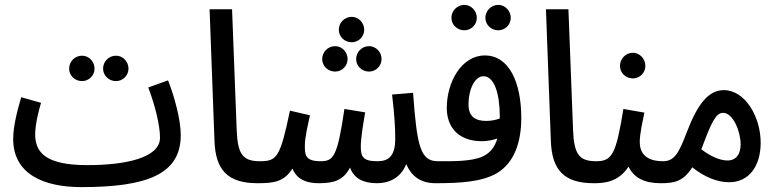

<svg xmlns="http://www.w3.org/2000/svg" viewBox="-20 -745 3169 786"><path d="M455 -413C483 -413 506 -436 506 -464C506 -493 483 -517 455 -517C425 -517 402 -493 402 -464C402 -436 425 -413 455 -413ZM316 -413C344 -413 367 -436 367 -464C367 -493 344 -517 316 -517C286 -517 263 -493 263 -464C263 -436 286 -413 316 -413ZM313 21C585 21 720 -33 720 -192C720 -255 694 -350 668 -416L587 -387C615 -313 635 -232 635 -181C635 -98 491 -69 338 -69C168 -69 124 -120 124 -195C124 -237 139 -294 148 -324L67 -347C52 -297 34 -230 34 -176C34 -34 156 21 313 21Z M1034 5C1075 5 1090 -15 1090 -42C1090 -68 1076 -85 1044 -85C974 -85 953 -113 949 -212L930 -707H838L858 -169C862 -48 913 5 1034 5Z M1420 -572C1448 -572 1471 -595 1471 -623C1471 -652 1448 -676 1420 -676C1390 -676 1367 -652 1367 -623C1367 -595 1390 -572 1420 -572ZM1352 -452C1380 -452 1403 -475 1403 -503C1403 -532 1380 -556 1352 -556C1322 -556 1299 -532 1299 -503C1299 -475 1322 -452 1352 -452ZM1491 -452C1519 -452 1542 -475 1542 -503C1542 -532 1519 -556 1491 -556C1461 -556 1438 -532 1438 -503C1438 -475 1461 -452 1491 -452ZM1034 5C1100 5 1143 0 1177 -55C1198 -4 1245 5 1286 5C1349 5 1386 -8 1413 -59C1429 -14 1468 5 1523 5C1570 5 1619 -14 1643 -73C1665 -23 1702 5 1763 5C1805 5 1820 -15 1820 -42C1820 -68 1805 -85 1773 -85C1702 -85 1687 -142 1671 -365L1585 -358C1595 -275 1598 -223 1598 -177C1598 -103 1568 -85 1525 -85C1466 -85 1457 -103 1457 -146C1457 -179 1468 -246 1475 -285L1390 -299C1361 -102 1345 -85 1292 -85C1229 -85 1228 -112 1228 -148C1228 -186 1242 -240 1249 -273L1167 -292C1127 -101 1114 -85 1044 -85Z M2020 -621C2048 -621 2071 -644 2071 -672C2071 -700 2048 -725 2020 -725C1990 -725 1967 -700 1967 -672C1967 -644 1990 -621 2020 -621ZM1881 -621C1909 -621 1932 -644 1932 -672C1932 -700 1909 -725 1881 -725C1851 -725 1828 -700 1828 -672C1828 -644 1851 -621 1881 -621ZM1763 5C1863 5 1952 0 2014 -36C2086 -79 2114 -164 2114 -262C2114 -410 2063 -518 1965 -518C1870 -518 1809 -410 1809 -303C1809 -230 1851 -167 1953 -167C1974 -167 1996 -171 2016 -178C2005 -142 1986 -118 1955 -104C1908 -83 1829 -85 1772 -85ZM1898 -316C1898 -386 1927 -433 1959 -433C2004 -433 2026 -360 2026 -268C2026 -265 2026 -263 2026 -260C2008 -253 1988 -250 1970 -250C1930 -250 1898 -265 1898 -316Z M2411 5C2452 5 2467 -15 2467 -42C2467 -68 2453 -85 2421 -85C2351 -85 2330 -113 2326 -212L2307 -707H2215L2235 -169C2239 -48 2290 5 2411 5Z M2571 -424C2599 -424 2622 -447 2622 -475C2622 -504 2599 -529 2571 -529C2541 -529 2518 -504 2518 -475C2518 -447 2541 -424 2571 -424ZM2411 5C2448 5 2511 3 2553 -63C2575 -17 2618 5 2685 5C2726 5 2741 -15 2741 -42C2741 -68 2727 -85 2695 -85C2621 -85 2599 -121 2599 -164C2599 -198 2611 -249 2618 -284L2532 -299C2502 -114 2486 -85 2421 -85Z M2685 5C2741 5 2777 -2 2814 -60C2863 -21 2915 1 2965 1C3044 1 3094 -62 3094 -161C3094 -266 3031 -376 2943 -376C2881 -376 2836 -320 2792 -205C2759 -118 2741 -85 2694 -85ZM2858 -152C2894 -248 2912 -283 2940 -283C2982 -283 3012 -205 3012 -154C3012 -113 2993 -88 2958 -88C2925 -88 2884 -108 2851 -134C2854 -140 2856 -146 2858 -152Z"/></svg>

Font: Noto Sans Arabic UI XCn Md
Style: Regular
Weight: 500
Width: 2
Designer: Monotype Design Team, Nadine Chahine and Nizar Qandah
Foundry: Monotype Imaging Inc.
Version: Version 2.010